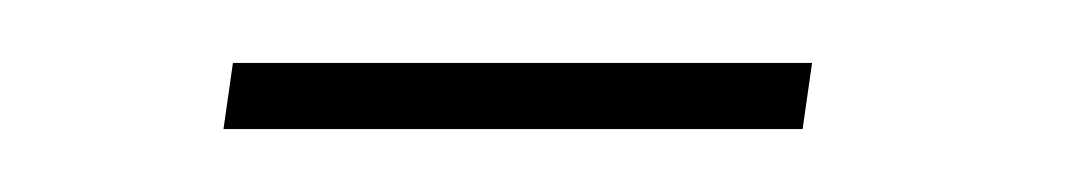

<svg xmlns="http://www.w3.org/2000/svg" viewBox="-20 -221 340 61"><path d="M51 -180H235L238 -201H54Z"/></svg>

Font: Josefin Slab Thin ExtraLight
Style: Italic
Weight: 250
Italic angle: -12°
Version: Version 2.000